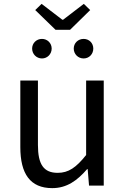

<svg xmlns="http://www.w3.org/2000/svg" viewBox="-20 -959 647 992"><path d="M250 13C325 13 379 -26 430 -85H433L440 0H516V-543H425V-158C373 -93 334 -66 278 -66C206 -66 176 -109 176 -210V-543H85V-199C85 -61 136 13 250 13ZM195 -939 162 -907 267 -805H342L446 -907L413 -939L306 -857H302ZM197 -657C225 -657 247 -680 247 -708C247 -736 225 -758 197 -758C168 -758 146 -736 146 -708C146 -680 168 -657 197 -657ZM412 -657C441 -657 462 -680 462 -708C462 -736 441 -758 412 -758C383 -758 361 -736 361 -708C361 -680 383 -657 412 -657Z"/></svg>

Font: Noto Sans Japanese Regular
Style: Regular
Weight: 400
Designer: Ryoko NISHIZUKA (kana & ideographs); Paul D. Hunt (Latin, Greek & Cyrillic); Wenlong ZHANG (bopomofo); Sandoll Communica
Foundry: Adobe Systems Incorporated
Version: Version 1.000;PS 1;hotconv 1.0.78;makeotf.lib2.5.61930